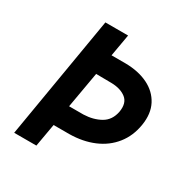

<svg xmlns="http://www.w3.org/2000/svg" viewBox="-163 -826 910 952"><g transform="rotate(30 291.5 -350.0)"><path d="M168 -700 50 0H177L200 -131H290Q367 -132 428.5 -158Q490 -184 529.5 -233.5Q569 -283 580 -352Q591 -421 565 -470.5Q539 -520 485 -546.5Q431 -573 357 -574H276L298 -700ZM220 -250 256 -456 344 -455Q397 -454 428 -429.5Q459 -405 450 -352Q440 -299 399 -275.5Q358 -252 302 -250Z"/></g></svg>

Font: Jost* 600 Semi Italic
Style: Italic
Weight: 600
Italic angle: -10°
Version: Version 3.200; ttfautohint (v0.97) -l 8 -r 50 -G 200 -x 14 -